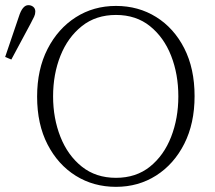

<svg xmlns="http://www.w3.org/2000/svg" viewBox="-40 -711 833 745"><path d="M410 14Q323 14 254 -29Q185 -72 144.5 -150.5Q104 -229 104 -336Q104 -442 144.5 -521Q185 -600 254 -644Q323 -688 410 -688Q497 -688 566 -645Q635 -602 675 -523.5Q715 -445 715 -338Q715 -232 675 -153Q635 -74 566 -30Q497 14 410 14ZM410 -21Q488 -21 542 -64.5Q596 -108 624 -180Q652 -252 652 -337Q652 -423 624 -494.5Q596 -566 542 -609.5Q488 -653 410 -653Q332 -653 277.5 -609.5Q223 -566 194.5 -494.5Q166 -423 166 -337Q166 -252 194.5 -180Q223 -108 277.5 -64.5Q332 -21 410 -21ZM-20 -490 33 -646Q47 -691 70 -691Q81 -691 89 -684.5Q97 -678 97 -666Q97 -656 92.5 -646.5Q88 -637 78 -618L4 -480Z"/></svg>

Font: Source Serif 4 SmText Light
Style: Regular
Weight: 300
Designer: Frank Grießhammer
Foundry: Adobe
Version: Version 4.005;hotconv 1.1.0;makeotfexe 2.6.0